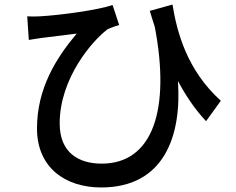

<svg xmlns="http://www.w3.org/2000/svg" viewBox="-20 -770 1040 846"><path d="M740 -750 640 -722C647 -698 655 -674 662 -652C732 -286 653 -49 428 -49C329 -49 243 -95 243 -226C243 -426 388 -592 454 -641C468 -648 492 -656 505 -660L476 -748C414 -726 246 -703 155 -698C136 -697 116 -697 100 -698L107 -594C129 -598 145 -600 165 -603C198 -607 272 -616 318 -622C228 -515 143 -381 143 -204C143 -32 267 56 426 56C703 56 781 -171 764 -413C800 -346 840 -287 888 -236L953 -326C803 -462 760 -628 740 -750Z"/></svg>

Font: DAIFUKU Sans JP Medium
Style: Regular
Weight: 500
Designer: Original font ‘Source Han Sans JP’ : Ryoko NISHIZUKA  (kana, bopomofo & ideographs); Paul D. Hunt (Latin, Greek & Cyrill
Foundry: Daifuku
Version: Version 1.000